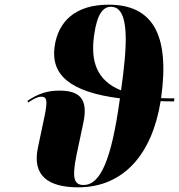

<svg xmlns="http://www.w3.org/2000/svg" viewBox="-20 -790 765 820"><path d="M314 10C509 10 630 -133 666 -358C684 -357 703 -357 723 -357L725 -370C705 -370 686 -370 668 -371C707 -649 627 -770 444 -770C301 -770 228 -698 213 -590C197 -471 278 -397 492 -370V-368C456 -107 409 0 337 0C299 0 285 -24 307 -129L336 -266C358 -370 318 -403 233 -403C183 -403 142 -390 97 -359L100 -352C127 -370 142 -377 156 -377C180 -377 184 -361 171 -297L142 -160C116 -38 188 10 314 10ZM382 -640C395 -734 422 -761 454 -761C538 -761 522 -583 497 -404C393 -446 366 -528 382 -640Z"/></svg>

Font: Noto Serif Display Condensed Black
Style: Italic
Weight: 900
Width: 3
Italic angle: -12°
Designer: Monotype Design Team
Foundry: Monotype Imaging Inc.
Version: Version 2.009